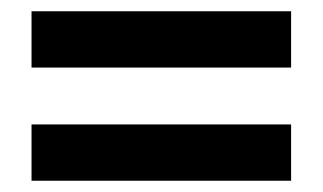

<svg xmlns="http://www.w3.org/2000/svg" viewBox="-20 -516 573 341"><path d="M497 -496V-396H36V-496ZM497 -295V-195H36V-295Z"/></svg>

Font: Bitter Thin
Style: Bold
Weight: 700
Version: Version 3.021